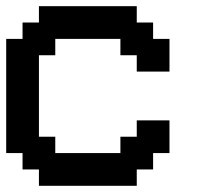

<svg xmlns="http://www.w3.org/2000/svg" viewBox="-20 -599 644 619"><path d="M289.1 0H158.2H105.5V-52.7H52.7V-105.5H0V-289.1V-473.6H52.7V-526.4H105.5V-579.1H158.2H289.1H420.9V-552.7V-526.4H447.3H473.6V-500V-473.6H500H526.4V-420.9V-368.2H473.6H420.9V-394.5V-420.9H394.5H368.2V-447.3V-473.6H289.1H210.9H158.2V-420.9H105.5V-368.2V-289.1V-210.9V-158.2H158.2V-105.5H210.9H289.1H368.2V-131.8V-158.2H394.5H420.9V-184.6V-210.9H473.6H526.4V-158.2V-105.5H500H473.6V-79.1V-52.7H447.3H420.9V-26.4V0Z"/></svg>

Font: VCR Jazz Mono
Style: Regular
Weight: 400
Version: Version 3.1